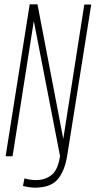

<svg xmlns="http://www.w3.org/2000/svg" viewBox="-20 -721 441 886"><path d="M6 0 117 -701H153L272 -80L369 -700H401L290 -2Q279 66 247.5 105Q216 144 144 145Q116 145 86 137L93 102Q106 106 119.5 108Q133 110 146 110Q189 110 218.5 86Q248 62 257 -1L136 -624L38 0Z"/></svg>

Font: Georama Condensed ExtraLight
Style: Italic
Weight: 200
Width: 3
Italic angle: -9°
Designer: Jean-Baptiste Levee
Foundry: Production Type
Version: Version 1.000